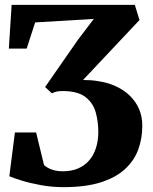

<svg xmlns="http://www.w3.org/2000/svg" viewBox="-20 -763 630 792"><path d="M242 9Q194.5 9 149.2 0.8Q104 -7.5 69.2 -18.2Q34.5 -29 18.5 -36L41.5 -216.5H129L161.5 -82.5Q164.5 -79 174 -72.8Q183.5 -66.5 200.2 -61.5Q217 -56.5 240 -56.5Q275 -56.5 302.2 -68.2Q329.5 -80 348 -101.5Q366.5 -123 376 -153Q385.5 -183 385.5 -218.5Q385.5 -260 375.2 -298.2Q365 -336.5 334.2 -361.5Q303.5 -386.5 241.5 -387.5Q227.5 -387.5 216.2 -385.8Q205 -384 194 -378L166 -404L302 -599.5L367 -685L125 -670.5L90 -562.5H16.5L28 -743H536L555.5 -680.5L322.5 -433Q338.5 -433 353.8 -432Q369 -431 383 -428.5Q425.5 -422.5 459.2 -406.5Q493 -390.5 517 -366.8Q541 -343 554 -312.2Q567 -281.5 567 -244.5Q567 -191.5 550 -145.5Q533 -99.5 494.8 -64.8Q456.5 -30 394.5 -10.5Q332.5 9 242 9Z"/></svg>

Font: Merriweather 20pt ExtraBold
Style: Regular
Weight: 800
Version: Version 2.100